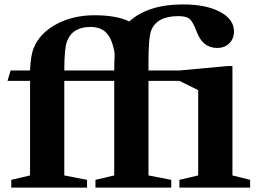

<svg xmlns="http://www.w3.org/2000/svg" viewBox="-20 -849 1168 869"><path d="M14 -483 28 -530H116Q119 -600 133 -633Q161 -700 236 -740Q311 -780 408 -780Q507 -780 565 -752Q651 -829 808 -829Q912 -829 975.5 -795.5Q1039 -762 1039 -707Q1039 -674 1018 -653Q997 -632 963 -632Q897 -632 870 -706Q853 -751 838 -763.5Q823 -776 787 -776Q689 -776 664 -710Q652 -680 652 -564V-530H792L1009 -550H1032V-55L1112 -35V0H792V-35L877 -55V-441L792 -483H652V-55L755 -35V0H412V-35L497 -55V-483H271V-55L374 -35V0H31V-35L116 -55V-483ZM271 -530H497Q497 -565 499 -605Q490 -667 464.5 -697Q439 -727 389 -727Q307 -727 283 -661Q271 -630 271 -530Z"/></svg>

Font: Libre Caslon Text
Style: Bold
Weight: 700
Designer: Pablo Impallari, Rodrigo Fuenzalida
Foundry: Pablo Impallari, Rodrigo Fuenzalida
Version: Version 1.002